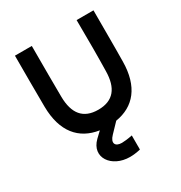

<svg xmlns="http://www.w3.org/2000/svg" viewBox="-215 -853 1190 1262"><g transform="rotate(-30 380.0 -222.5)"><path d="M82 -700V-506C82 -442 83 -377 83 -312C85 -121 174 -18 320 4L278 44C183 136 266 255 405 255C428 255 456 252 485 245V138C452 145 421 148 405 148C353 148 338 114 379 72L445 3C588 -20 675 -123 677 -312C678 -377 678 -442 678 -506V-700H550L551 -486C551 -415 550 -384 549 -312C547 -187 495 -118 380 -118C265 -118 213 -187 211 -312C210 -384 210 -415 210 -486V-700Z"/></g></svg>

Font: KT Kiyosuna Sans Bold
Style: Regular
Weight: 700
Designer: [Zen Kaku Gothic] Yoshimichi Ohira
Version: Version 1.010;Glyphs 3.1.2 (3151)